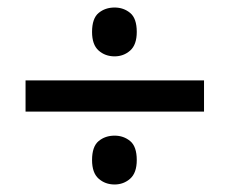

<svg xmlns="http://www.w3.org/2000/svg" viewBox="-20 -608 612 511"><path d="M48 -311V-394H523V-311ZM285 -117Q260 -117 242.5 -132.5Q225 -148 225 -182Q225 -218 242.5 -232.5Q260 -247 285 -247Q309 -247 326.5 -232.5Q344 -218 344 -182Q344 -148 326.5 -132.5Q309 -117 285 -117ZM285 -458Q260 -458 242.5 -473.5Q225 -489 225 -523Q225 -559 242.5 -573.5Q260 -588 285 -588Q309 -588 326.5 -573.5Q344 -559 344 -523Q344 -489 326.5 -473.5Q309 -458 285 -458Z"/></svg>

Font: Noto Sans Adlam Medium
Style: Regular
Weight: 500
Version: Version 3.001